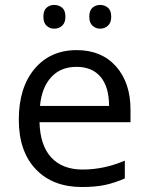

<svg xmlns="http://www.w3.org/2000/svg" viewBox="-20 -748 601 778"><path d="M312 9.8Q193.4 9.8 124.8 -62.5Q56.2 -134.8 56.2 -263.2Q56.2 -392.6 119.9 -468.8Q183.6 -544.9 291 -544.9Q391.6 -544.9 450.2 -478.8Q508.8 -412.6 508.8 -304.2V-252.9H140.1Q142.6 -158.7 187.7 -109.9Q232.9 -61 314.9 -61Q401.4 -61 485.8 -97.2V-24.9Q442.9 -6.3 404.5 1.7Q366.2 9.8 312 9.8ZM290 -477.1Q225.6 -477.1 187.3 -435.1Q148.9 -393.1 142.1 -318.8H421.9Q421.9 -395.5 387.7 -436.3Q353.5 -477.1 290 -477.1ZM155.8 -680.2Q155.8 -705.6 168.7 -716.8Q181.6 -728 199.7 -728Q218.3 -728 231.7 -716.8Q245.1 -705.6 245.1 -680.2Q245.1 -655.8 231.7 -643.8Q218.3 -631.8 199.7 -631.8Q181.6 -631.8 168.7 -643.8Q155.8 -655.8 155.8 -680.2ZM341.8 -680.2Q341.8 -705.6 354.7 -716.8Q367.7 -728 385.7 -728Q403.8 -728 417.2 -716.8Q430.7 -705.6 430.7 -680.2Q430.7 -655.8 417.2 -643.8Q403.8 -631.8 385.7 -631.8Q367.7 -631.8 354.7 -643.8Q341.8 -655.8 341.8 -680.2Z"/></svg>

Font: Open Sans Y to K
Style: Regular
Weight: 400
Version: Version 1.10